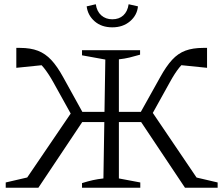

<svg xmlns="http://www.w3.org/2000/svg" viewBox="-20 -886 1048 906"><path d="M367 0V-22Q396 -31 418.5 -36Q441 -41 468 -44L477 -605L367 -625V-649H641V-628Q614 -620 591 -614.5Q568 -609 541 -606V-44L642 -25V0ZM515 -310V-358H679V-310ZM853 0 632 -331 689 -371 928 -18 883 -54 1007 -25V0ZM681 -317 630 -332 736 -522Q764 -573 792 -603.5Q820 -634 855 -647Q890 -660 939 -660Q943 -660 947.5 -660Q952 -660 957 -660V-566L820 -580L870 -606Q847 -593 826 -567Q805 -541 782 -499ZM499 -310H335V-358H499ZM161 0H7V-25L132 -54L87 -17L325 -367L382 -331ZM332 -317 231 -499Q208 -540 186.5 -566.5Q165 -593 143 -606L194 -580L57 -566V-660Q62 -660 66.5 -660Q71 -660 75 -660Q124 -660 159 -646.5Q194 -633 222 -603Q250 -573 278 -522L383 -332ZM510 -757Q459 -757 426.5 -785.5Q394 -814 389 -856L432 -866Q437 -832 458 -813.5Q479 -795 510 -795Q542 -795 562 -813.5Q582 -832 587 -866L631 -856Q627 -814 593.5 -785.5Q560 -757 510 -757Z"/></svg>

Font: Piazzolla 24pt Light
Style: Regular
Weight: 300
Designer: Juan Pablo del Peral
Foundry: Huerta Tipografica
Version: Version 2.005